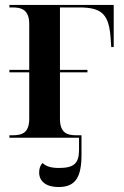

<svg xmlns="http://www.w3.org/2000/svg" viewBox="-20 -556 499 775"><path d="M18 0H299V49C299 103 279 122 218 122C185 122 165 115 152 102C143 110 138 124 138 140C138 178 169 199 216 199C286 199 309 158 309 67V0V-10H288C251 -10 222 -19 222 -77V-264H333V-274H222V-526H299C393 -526 421 -498 427 -395L429 -366H439V-536H18V-526H30C67 -526 98 -517 98 -458V-274H18V-264H98V-77C98 -19 69 -10 30 -10H18Z"/></svg>

Font: Noto Serif Display SemiCondensed SemiBold
Style: Regular
Weight: 600
Width: 4
Designer: Monotype Design Team
Foundry: Monotype Imaging Inc.
Version: Version 2.009